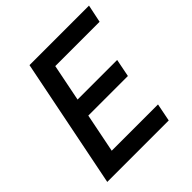

<svg xmlns="http://www.w3.org/2000/svg" viewBox="-187 -836 974 974"><g transform="rotate(-45 299.5 -349.0)"><path d="M473 0H32L172 -698H599L579 -602H261L221 -402H505L486 -306H202L160 -96H492Z"/></g></svg>

Font: IBM Plex Sans Medium
Style: Italic
Weight: 500
Italic angle: -11.31°
Designer: Mike Abbink, Paul van der Laan, Pieter van Rosmalen
Foundry: Bold Monday
Version: Version 3.201